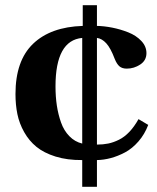

<svg xmlns="http://www.w3.org/2000/svg" viewBox="-20 -698 600 733"><path d="M191.9 -368.2Q191.9 -329.1 197 -295.2Q202.1 -261.2 213.1 -230.2Q224.1 -199.2 244.9 -178Q265.6 -156.7 293.9 -149.9V-553.2Q191.9 -543.9 191.9 -368.2ZM39.1 -338.9Q39.1 -466.3 106.2 -530.8Q173.3 -595.2 295.9 -599.1V-678.2H350.1V-599.1Q377.4 -598.6 408.4 -592.5Q439.5 -586.4 469.7 -574.5Q500 -562.5 519.5 -541.7Q539.1 -521 539.1 -495.1Q539.1 -467.3 515.4 -451.7Q491.7 -436 463.9 -436Q446.3 -436 436 -444.8Q425.8 -453.6 418 -473.1Q402.3 -514.6 385.7 -532.7Q369.1 -550.8 350.1 -553.2V-146Q373.5 -146 393.6 -150.1Q413.6 -154.3 434.3 -164.6Q455.1 -174.8 473.9 -194.6Q492.7 -214.4 508.8 -243.2L545.9 -221.2Q532.2 -185.1 508.5 -158Q484.9 -130.9 457.3 -116.2Q429.7 -101.6 402.8 -94.5Q376 -87.4 350.1 -86.9V15.1H293.9V-86.9Q236.8 -86.4 192.1 -100.3Q147.5 -114.3 119.1 -137.5Q90.8 -160.6 72.3 -193.6Q53.7 -226.6 46.4 -262.2Q39.1 -297.9 39.1 -338.9Z"/></svg>

Font: Linguistics Pro
Style: Bold
Weight: 700
Designer: Stefan Peev, Context Ltd
Foundry: Stefan Peev, Context Ltd
Version: Version 001.000